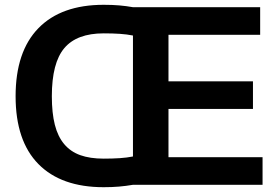

<svg xmlns="http://www.w3.org/2000/svg" viewBox="-20 -770 1161 800"><path d="M412 10Q235 10 140 -86.5Q45 -183 45 -369Q45 -555 140 -652.5Q235 -750 412 -750Q448 -750 477 -747.5Q506 -745 534 -740H1064V-625H682V-431H1034V-316H682V-115H1074V0H534Q505 5 475.5 7.5Q446 10 412 10ZM412 -109Q449 -109 479 -111Q509 -113 534 -118V-622Q509 -627 479.5 -629Q450 -631 412 -631Q300 -631 248 -569.5Q196 -508 196 -369Q196 -299 208.5 -250Q221 -201 247.5 -169.5Q274 -138 314.5 -123.5Q355 -109 412 -109Z"/></svg>

Font: Encode Sans Wide
Style: SemiBold
Weight: 600
Designer: Pablo Impallari, Andres Torresi
Foundry: Pablo Impallari, Andres Torresi
Version: Version 1.000; ttfautohint (v1.00) -l 8 -r 50 -G 200 -x 14 -